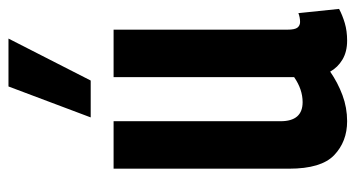

<svg xmlns="http://www.w3.org/2000/svg" viewBox="-213 -616 839 453"><g transform="rotate(-90 206.5 -389.5)"><path d="M147 10Q99 10 67 -20.5Q35 -51 35 -127V-541H147V-147Q147 -95 192 -95Q222 -95 251 -115V-541H363V-131Q363 -113 368 -107Q373 -101 381 -101Q392 -101 402 -105L412 -9Q397 -1 378.5 4.5Q360 10 337 10Q311 10 292.5 -1Q274 -12 264 -30Q238 -12 208.5 -1Q179 10 147 10ZM156 -595 229 -789H342L243 -595Z"/></g></svg>

Font: Georama Condensed SemiBold
Style: Regular
Weight: 600
Width: 3
Designer: Jean-Baptiste Levee
Foundry: Production Type
Version: Version 1.000